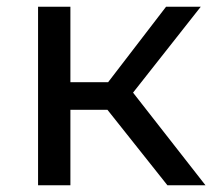

<svg xmlns="http://www.w3.org/2000/svg" viewBox="-20 -550 638 570"><path d="M299 -224 477 0H590L375 -275L576 -530H473L301 -306H189V-530H93V0H189V-224Z"/></svg>

Font: ICO Headline
Style: Regular
Weight: 500
Designer: Julieta Ulanovsky
Foundry: Julieta Ulanovsky
Version: Version 7.200